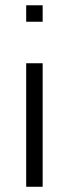

<svg xmlns="http://www.w3.org/2000/svg" viewBox="-20 -714 265 734"><path d="M80.1 0V-472.2H143.1V0ZM80.1 -630.9V-693.8H143.1V-630.9Z"/></svg>

Font: CMU Bright
Style: Roman
Weight: 500
Version: Version 0.7.0